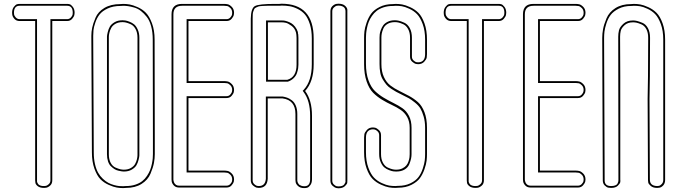

<svg xmlns="http://www.w3.org/2000/svg" viewBox="-20 -815 3640 1032"><path d="M339 -794H341Q348 -794 355 -792Q362 -790 371.5 -778Q381 -766 381 -746Q381 -741 379.5 -733.5Q378 -726 368 -714Q358 -702 340 -702H305H261V93V107V154Q261 172 250 182Q239 192 228 194L217 195Q194 195 182 185Q170 175 170 165L169 155V119V98V93V53V-649V-690V-694V-702H147H133H86Q68 -702 58 -713Q48 -724 46 -735L45 -746Q45 -766 54.5 -778Q64 -790 71 -792Q78 -794 85 -794H87H118H121H142H279H284H305ZM121 -794H142ZM85 -784Q55 -784 55 -746Q55 -742 56 -736Q57 -730 65 -721Q73 -712 86 -712H179V155V156Q179 157 179 157.5Q179 158 179 160Q179 162 179.5 163.5Q180 165 181 167Q182 169 183 171Q184 173 186 175.5Q188 178 191 179.5Q194 181 197.5 182.5Q201 184 206 184.5Q211 185 217 185Q221 185 227 184Q233 183 242 175Q251 167 251 154V-712H340Q353 -712 361 -721Q369 -730 370 -736Q371 -742 371 -746Q371 -784 341 -784ZM121 -784H142Z M471 -614V-623Q471 -644 475.5 -666Q480 -688 493.5 -720Q507 -752 541.5 -772.5Q576 -793 627 -793Q633 -794 642 -794Q659 -794 676.5 -791Q694 -788 720 -776.5Q746 -765 764.5 -746Q783 -727 797 -689.5Q811 -652 811 -602L812 -75V2V13Q812 36 807.5 60.5Q803 85 789 118.5Q775 152 741 173.5Q707 195 657 195Q651 196 642 196Q625 196 607.5 193Q590 190 564 178.5Q538 167 519.5 148Q501 129 487.5 91.5Q474 54 474 4ZM646 97Q668 97 683.5 88Q699 79 706 66.5Q713 54 716 41Q719 28 719 19V10V-75V-612Q719 -640 708.5 -659Q698 -678 682 -685Q666 -692 656.5 -694Q647 -696 639 -696H638Q616 -696 600.5 -687Q585 -678 578 -665Q571 -652 568 -639Q565 -626 565 -617V-608V-202V14Q565 42 575 60.5Q585 79 601.5 86Q618 93 627.5 95Q637 97 645 97ZM481 -614 484 4Q484 39 490.5 67Q497 95 507.5 113.5Q518 132 533 146Q548 160 562 167.5Q576 175 592.5 179.5Q609 184 620 185Q631 186 642 186L655 185H656H657Q685 185 707.5 177.5Q730 170 744.5 158.5Q759 147 770 130.5Q781 114 787 98.5Q793 83 796.5 65.5Q800 48 801 36Q802 24 802 13V-75L801 -602Q801 -642 792.5 -673.5Q784 -705 769 -724Q754 -743 737.5 -756Q721 -769 701.5 -774.5Q682 -780 668.5 -782Q655 -784 642 -784L629 -783H628H627Q588 -783 559 -769.5Q530 -756 515.5 -737.5Q501 -719 492.5 -694Q484 -669 482.5 -653.5Q481 -638 481 -623ZM646 107H645Q640 107 634 106Q628 105 616.5 102.5Q605 100 595.5 94Q586 88 576 78.5Q566 69 560.5 52Q555 35 555 14V-608Q555 -612 555 -618.5Q555 -625 559 -642Q563 -659 570.5 -672Q578 -685 595.5 -695.5Q613 -706 638 -706H639Q645 -706 653 -705Q661 -704 675.5 -698.5Q690 -693 701 -684Q712 -675 720.5 -656Q729 -637 729 -612V10Q729 14 729 20.5Q729 27 725 43.5Q721 60 713.5 73Q706 86 688.5 96.5Q671 107 646 107Z M1238 -331Q1238 -326 1236.5 -319Q1235 -312 1225 -300Q1215 -288 1197 -288H1163H1154H1004H993V91V102H1000H1136H1141H1148H1183H1185Q1194 102 1204 104Q1214 106 1226 118Q1238 130 1238 150Q1238 155 1236.5 162Q1235 169 1225 181Q1215 193 1197 193H1163H1154H1004H990H978H951H950H947H943Q925 193 915 182.5Q905 172 903 161L902 150V148V138V117V96V91V51V-650V-691V-696V-703V-738Q902 -794 958 -794H978H1000H1136H1141H1148H1183H1185Q1194 -794 1204 -792Q1214 -790 1226 -778Q1238 -766 1238 -746Q1238 -741 1236.5 -733.5Q1235 -726 1225 -714Q1215 -702 1197 -702H1163H1154H1004H993V-379H1000H1136H1141H1148H1183H1185Q1194 -379 1204 -377Q1214 -375 1226 -363Q1238 -351 1238 -331ZM978 -794H1000ZM1228 -331Q1228 -347 1218.5 -356.5Q1209 -366 1201 -367.5Q1193 -369 1185 -369H983V-712H1197Q1210 -712 1218 -721Q1226 -730 1227 -736Q1228 -742 1228 -746Q1228 -762 1218.5 -771.5Q1209 -781 1201 -782.5Q1193 -784 1185 -784H959Q912 -784 912 -738V139V140V146V147V150Q912 150 912 151Q912 152 912.5 154.5Q913 157 913.5 159Q914 161 915 164Q916 167 917.5 169.5Q919 172 921.5 174.5Q924 177 927 179Q930 181 934 182Q938 183 943 183H1197Q1210 183 1218 174Q1226 165 1227 159.5Q1228 154 1228 150Q1228 134 1218.5 124.5Q1209 115 1201 113.5Q1193 112 1185 112H983V-298H1197Q1210 -298 1217.5 -306.5Q1225 -315 1226.5 -321Q1228 -327 1228 -331ZM978 -784H1000Z M1524 -386Q1574 -400 1574 -467V-472V-611Q1574 -623 1573 -628Q1573 -630 1572 -634Q1571 -638 1571 -640Q1565 -663 1546.5 -676.5Q1528 -690 1516 -692.5Q1504 -695 1494 -695H1493H1420V-614V-386H1478ZM1482 -794Q1484 -794 1487.5 -794.5Q1491 -795 1493 -795Q1666 -795 1666 -608V-602V-601V-602V-601V-480V-469Q1666 -376 1620 -326Q1657 -277 1657 -192V148Q1657 168 1648.5 179.5Q1640 191 1632.5 193.5Q1625 196 1617 196H1615Q1594 196 1582 185Q1570 174 1569 163L1568 152V-202Q1568 -277 1499 -286H1419V146Q1416 195 1371 195Q1366 195 1359 193.5Q1352 192 1340 182Q1328 172 1328 154V144V-182V-460V-472V-460V-472V-565V-659V-663V-715Q1329 -771 1350.5 -782.5Q1372 -794 1457 -794ZM1527 -376H1525H1410V-705H1494Q1499 -705 1505.5 -704.5Q1512 -704 1524 -700Q1536 -696 1546 -690Q1556 -684 1566 -671.5Q1576 -659 1581 -643Q1581 -639 1581.5 -635Q1582 -631 1583 -630Q1584 -624 1584 -611V-467Q1584 -458 1582.5 -447.5Q1581 -437 1576 -422Q1571 -407 1558 -394.5Q1545 -382 1527 -376ZM1482 -784H1457Q1455 -784 1451 -784Q1427 -784 1416.5 -784Q1406 -784 1390.5 -783Q1375 -782 1370 -780.5Q1365 -779 1357 -775Q1349 -771 1347 -767Q1345 -763 1342 -755Q1339 -747 1338.5 -738Q1338 -729 1338 -715V-460V-472V154Q1338 167 1347 175Q1356 183 1361.5 184Q1367 185 1371 185Q1406 185 1409 146V-296H1500Q1512 -294 1523.5 -290Q1535 -286 1548.5 -276Q1562 -266 1570 -247Q1578 -228 1578 -202V152Q1578 153 1578 154.5Q1578 156 1578.5 159.5Q1579 163 1580.5 166Q1582 169 1584.5 173Q1587 177 1591 179.5Q1595 182 1601 184Q1607 186 1615 186H1617Q1647 186 1647 148V-192Q1647 -274 1612 -320L1607 -327L1613 -333Q1656 -380 1656 -469V-602V-601V-608Q1656 -652 1645.5 -685Q1635 -718 1619.5 -736.5Q1604 -755 1581 -766.5Q1558 -778 1537.5 -781.5Q1517 -785 1493 -785Q1492 -785 1488.5 -784.5Q1485 -784 1482 -784Z M1756 -693V-707V-719V-754Q1756 -772 1766.5 -782Q1777 -792 1788 -794L1799 -795Q1822 -795 1834 -784.5Q1846 -774 1847 -763V-752V-719V-698V-693V-652V54V95V99V121V155Q1847 160 1846.5 167Q1846 174 1834 185.5Q1822 197 1799 197Q1794 197 1787 195.5Q1780 194 1768 184Q1756 174 1756 156V121ZM1766 156Q1766 169 1775 177Q1784 185 1789.5 186Q1795 187 1799 187Q1811 187 1819 184Q1827 181 1830 176.5Q1833 172 1835.5 167Q1838 162 1837 159Q1836 156 1837 156V155V-752V-753Q1837 -755 1837 -757Q1837 -759 1835.5 -764.5Q1834 -770 1830.5 -774Q1827 -778 1819 -781.5Q1811 -785 1799 -785Q1795 -785 1789.5 -784Q1784 -783 1775 -775Q1766 -767 1766 -754Z M2092 -793Q2098 -794 2107 -794Q2124 -794 2141.5 -791Q2159 -788 2184.5 -776.5Q2210 -765 2229 -746Q2248 -727 2261.5 -689.5Q2275 -652 2275 -602V-524Q2275 -515 2273.5 -505.5Q2272 -496 2260 -483Q2248 -470 2227 -470Q2222 -470 2215 -471.5Q2208 -473 2196 -483Q2184 -493 2184 -511V-524V-612Q2184 -640 2173.5 -659Q2163 -678 2147 -685Q2131 -692 2121.5 -694Q2112 -696 2104 -696H2102Q2079 -696 2063 -686.5Q2047 -677 2040.5 -661.5Q2034 -646 2032 -635Q2030 -624 2030 -613V-608V-471Q2030 -430 2043.5 -401Q2057 -372 2078.5 -355.5Q2100 -339 2126 -326.5Q2152 -314 2178.5 -299.5Q2205 -285 2226.5 -266Q2248 -247 2261.5 -212Q2275 -177 2275 -128V1V13Q2275 30 2273 48.5Q2271 67 2261.5 94.5Q2252 122 2237 142.5Q2222 163 2191.5 178.5Q2161 194 2120 194Q2114 195 2105 195Q2088 195 2070.5 192Q2053 189 2027.5 177.5Q2002 166 1983 147Q1964 128 1950.5 90.5Q1937 53 1937 3V-75Q1937 -84 1938.5 -93.5Q1940 -103 1952 -116.5Q1964 -130 1985 -130Q1990 -130 1997 -128.5Q2004 -127 2016 -116.5Q2028 -106 2028 -88V-75V13Q2028 41 2038.5 60Q2049 79 2065 86Q2081 93 2090.5 95Q2100 97 2108 97H2110Q2129 97 2143 90Q2157 83 2164.5 73.5Q2172 64 2176 51.5Q2180 39 2181 30.5Q2182 22 2182 14V9V-128Q2182 -162 2168.5 -186Q2155 -210 2133.5 -224.5Q2112 -239 2086 -251Q2060 -263 2033.5 -279Q2007 -295 1985.5 -316.5Q1964 -338 1950.5 -377.5Q1937 -417 1937 -470V-471V-600V-612Q1937 -629 1939 -647.5Q1941 -666 1950.5 -693.5Q1960 -721 1975 -741.5Q1990 -762 2020.5 -777.5Q2051 -793 2092 -793ZM2094 -783H2093H2092Q2064 -783 2041.5 -775.5Q2019 -768 2004.5 -756.5Q1990 -745 1979 -729Q1968 -713 1962 -697.5Q1956 -682 1952.5 -664.5Q1949 -647 1948 -635Q1947 -623 1947 -612V-480V-473Q1947 -421 1960.5 -383.5Q1974 -346 1995.5 -325.5Q2017 -305 2043 -289.5Q2069 -274 2095.5 -261Q2122 -248 2143.5 -233Q2165 -218 2178.5 -191.5Q2192 -165 2192 -128V9Q2192 10 2192 14Q2192 25 2189.5 37.5Q2187 50 2180 67.5Q2173 85 2155 96Q2137 107 2110 107H2108Q2102 107 2094 106Q2086 105 2071.5 99.5Q2057 94 2046 85Q2035 76 2026.5 57Q2018 38 2018 13V-88Q2018 -101 2009.5 -109Q2001 -117 1995 -118.5Q1989 -120 1985 -120Q1947 -119 1947 -75V3Q1947 51 1960 86.5Q1973 122 1990.5 140Q2008 158 2032 169Q2056 180 2072 182.5Q2088 185 2105 185L2118 184H2119H2120Q2158 184 2186.5 170Q2215 156 2229.5 136.5Q2244 117 2252.5 91Q2261 65 2263 47.5Q2265 30 2265 13V-128Q2265 -162 2257 -189Q2249 -216 2239.5 -232Q2230 -248 2210 -264Q2190 -280 2177.5 -287Q2165 -294 2140 -306Q2120 -316 2109.5 -321.5Q2099 -327 2082.5 -338Q2066 -349 2057 -360Q2048 -371 2038 -387Q2028 -403 2024 -424Q2020 -445 2020 -471V-608Q2020 -609 2020 -613Q2020 -622 2021 -631Q2022 -640 2027 -654Q2032 -668 2040 -679Q2048 -690 2064 -698Q2080 -706 2102 -706H2104Q2113 -706 2124 -703.5Q2135 -701 2153 -693Q2171 -685 2182.5 -664Q2194 -643 2194 -612V-511Q2194 -498 2203 -490Q2212 -482 2217.5 -481Q2223 -480 2227 -480Q2265 -480 2265 -524V-602Q2265 -650 2252 -685.5Q2239 -721 2221.5 -739Q2204 -757 2180 -768Q2156 -779 2140 -781.5Q2124 -784 2107 -784Z M2659 -794H2661Q2668 -794 2675 -792Q2682 -790 2691.5 -778Q2701 -766 2701 -746Q2701 -741 2699.5 -733.5Q2698 -726 2688 -714Q2678 -702 2660 -702H2625H2581V93V107V154Q2581 172 2570 182Q2559 192 2548 194L2537 195Q2514 195 2502 185Q2490 175 2490 165L2489 155V119V98V93V53V-649V-690V-694V-702H2467H2453H2406Q2388 -702 2378 -713Q2368 -724 2366 -735L2365 -746Q2365 -766 2374.5 -778Q2384 -790 2391 -792Q2398 -794 2405 -794H2407H2438H2441H2462H2599H2604H2625ZM2441 -794H2462ZM2405 -784Q2375 -784 2375 -746Q2375 -742 2376 -736Q2377 -730 2385 -721Q2393 -712 2406 -712H2499V155V156Q2499 157 2499 157.5Q2499 158 2499 160Q2499 162 2499.5 163.5Q2500 165 2501 167Q2502 169 2503 171Q2504 173 2506 175.5Q2508 178 2511 179.5Q2514 181 2517.5 182.5Q2521 184 2526 184.5Q2531 185 2537 185Q2541 185 2547 184Q2553 183 2562 175Q2571 167 2571 154V-712H2660Q2673 -712 2681 -721Q2689 -730 2690 -736Q2691 -742 2691 -746Q2691 -784 2661 -784ZM2441 -784H2462Z M3127 -331Q3127 -326 3125.5 -319Q3124 -312 3114 -300Q3104 -288 3086 -288H3052H3043H2893H2882V91V102H2889H3025H3030H3037H3072H3074Q3083 102 3093 104Q3103 106 3115 118Q3127 130 3127 150Q3127 155 3125.5 162Q3124 169 3114 181Q3104 193 3086 193H3052H3043H2893H2879H2867H2840H2839H2836H2832Q2814 193 2804 182.5Q2794 172 2792 161L2791 150V148V138V117V96V91V51V-650V-691V-696V-703V-738Q2791 -794 2847 -794H2867H2889H3025H3030H3037H3072H3074Q3083 -794 3093 -792Q3103 -790 3115 -778Q3127 -766 3127 -746Q3127 -741 3125.5 -733.5Q3124 -726 3114 -714Q3104 -702 3086 -702H3052H3043H2893H2882V-379H2889H3025H3030H3037H3072H3074Q3083 -379 3093 -377Q3103 -375 3115 -363Q3127 -351 3127 -331ZM2867 -794H2889ZM3117 -331Q3117 -347 3107.5 -356.5Q3098 -366 3090 -367.5Q3082 -369 3074 -369H2872V-712H3086Q3099 -712 3107 -721Q3115 -730 3116 -736Q3117 -742 3117 -746Q3117 -762 3107.5 -771.5Q3098 -781 3090 -782.5Q3082 -784 3074 -784H2848Q2801 -784 2801 -738V139V140V146V147V150Q2801 150 2801 151Q2801 152 2801.5 154.5Q2802 157 2802.5 159Q2803 161 2804 164Q2805 167 2806.5 169.5Q2808 172 2810.5 174.5Q2813 177 2816 179Q2819 181 2823 182Q2827 183 2832 183H3086Q3099 183 3107 174Q3115 165 3116 159.5Q3117 154 3117 150Q3117 134 3107.5 124.5Q3098 115 3090 113.5Q3082 112 3074 112H2872V-298H3086Q3099 -298 3106.5 -306.5Q3114 -315 3115.5 -321Q3117 -327 3117 -331ZM2867 -784H2889Z M3461 -284 3463 -405 3464 -612Q3464 -640 3454 -658.5Q3444 -677 3427.5 -684Q3411 -691 3401.5 -693Q3392 -695 3384 -695H3382Q3354 -695 3337 -679.5Q3320 -664 3316.5 -649Q3313 -634 3313 -618V-611L3314 -405V-256V151Q3315 156 3314 163.5Q3313 171 3301 183Q3289 195 3265 195H3264Q3257 195 3249 193.5Q3241 192 3230.5 182Q3220 172 3220 154V146L3217 -600V-611Q3217 -634 3221.5 -658.5Q3226 -683 3240 -716.5Q3254 -750 3288 -771.5Q3322 -793 3372 -793Q3378 -794 3387 -794Q3404 -794 3421.5 -791Q3439 -788 3464.5 -776.5Q3490 -765 3509 -746Q3528 -727 3541.5 -689.5Q3555 -652 3555 -602V152Q3555 171 3544.5 182Q3534 193 3523 194L3512 195Q3490 195 3478 184.5Q3466 174 3464.5 167Q3463 160 3463 154ZM3471 -284 3473 150Q3473 184 3512 185Q3517 185 3522.5 184Q3528 183 3536.5 174.5Q3545 166 3545 152V-602Q3545 -650 3532 -685.5Q3519 -721 3501.5 -739Q3484 -757 3460 -768Q3436 -779 3420 -781.5Q3404 -784 3387 -784L3374 -783H3373H3372Q3334 -783 3305.5 -768.5Q3277 -754 3262.5 -735Q3248 -716 3239.5 -689.5Q3231 -663 3229 -645.5Q3227 -628 3227 -611V-600L3230 146V154Q3230 185 3264 185H3265Q3278 185 3287 181.5Q3296 178 3299 172Q3302 166 3303 162Q3304 158 3304 154V152L3303 -610V-618Q3303 -635 3307 -652Q3311 -669 3330.5 -687Q3350 -705 3382 -705H3384Q3393 -705 3403.5 -702.5Q3414 -700 3432.5 -692.5Q3451 -685 3462.5 -664Q3474 -643 3474 -612L3473 -405Q3471 -289 3471 -284Z"/></svg>

Font: Soda Fountain
Style: Outline
Weight: 400
Version: Version 1.0